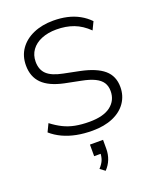

<svg xmlns="http://www.w3.org/2000/svg" viewBox="-175 -815 967 1184"><g transform="rotate(-20 308.5 -222.5)"><path d="M319 8Q263 8 214.5 -1.5Q166 -11 125.5 -30Q85 -49 53 -77L78 -129Q113 -102 149 -84Q185 -66 226.5 -58Q268 -50 319 -50Q412 -50 459 -86.5Q506 -123 506 -184Q506 -217 491 -240Q476 -263 443.5 -279Q411 -295 359 -305L254 -326Q159 -346 114 -391Q69 -436 69 -510Q69 -572 101 -617.5Q133 -663 190 -688Q247 -713 321 -713Q369 -713 411.5 -703.5Q454 -694 490 -674Q526 -654 554 -625L529 -573Q484 -617 433.5 -636Q383 -655 320 -655Q265 -655 222.5 -637.5Q180 -620 156.5 -587.5Q133 -555 133 -511Q133 -459 164.5 -429Q196 -399 268 -385L372 -364Q473 -343 522 -301Q571 -259 571 -187Q571 -130 540.5 -85.5Q510 -41 453 -16.5Q396 8 319 8ZM309 268 277 244Q300 219 308 197Q316 175 316 150L333 159H273V83H359V142Q359 178 346.5 210Q334 242 309 268Z"/></g></svg>

Font: Nunito Sans 11pt Light
Style: Regular
Weight: 300
Version: Version 3.101;gftools[0.9.27]